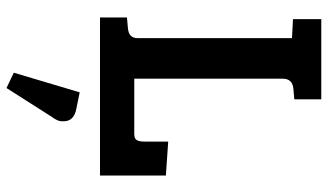

<svg xmlns="http://www.w3.org/2000/svg" viewBox="-224 -481 986 577"><g transform="rotate(90 268.5 -192.0)"><path d="M507 0H32V-81L65 -84Q94 -87 94 -112V-577L37 -580V-665H278V-584L245 -581Q216 -578 216 -549V-103H382Q396 -103 400.5 -110.5Q405 -118 405 -135V-205L507 -198ZM257 61 306 71Q338 77 343 100Q344 104 344 115.5Q344 127 330 146L244 281L198 259Z"/></g></svg>

Font: Bree Serif
Style: Regular
Weight: 400
Designer: Veronika Burian, Jos Scaglione
Foundry: TypeTogether
Version: Version 1.001